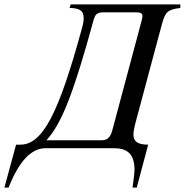

<svg xmlns="http://www.w3.org/2000/svg" viewBox="-123 -673 839 872"><path d="M387 -81C379 -52 367 -36 339 -36H88C162 -117 217 -272 302 -582C309 -606 317 -617 345 -617H496C518 -617 524 -611 524 -600C524 -595 523 -589 521 -582ZM696 -653H198L193 -637C235 -636 257 -627 257 -591C257 -579 255 -564 249 -544C143 -155 70 -16 -31 -16H-50L-103 179H-84C-36 57 20 0 85 0H391C444 0 488 15 488 99C488 113 480 172 479 179H498L550 -16C500 -16 483 -32 483 -62C483 -76 487 -94 492 -114L612 -562C628 -621 639 -629 696 -637Z"/></svg>

Font: XITS
Style: Italic
Weight: 400
Italic angle: -16.33°
Designer: MicroPress Inc., with final additions and corrections provided by Coen Hoffman, Elsevier (retired)
Version: Version 1.302